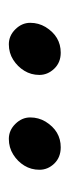

<svg xmlns="http://www.w3.org/2000/svg" viewBox="117 -900 156 430"><g transform="rotate(-90 195.0 -685.0)"><path d="M349.6 -661.1Q328.6 -627 292 -627Q270 -627 256.1 -641.6Q242.2 -656.2 242.2 -674.8Q242.2 -693.4 251.5 -708.5Q260.7 -723.6 276.1 -733.4Q291.5 -743.2 310.8 -743.2Q330.1 -743.2 344.5 -728.5Q358.9 -713.9 358.9 -695.3Q358.9 -676.8 349.6 -661.1ZM137.7 -661.1Q116.7 -627 80.1 -627Q57.6 -627 43.7 -641.4Q29.8 -655.8 29.8 -674.6Q29.8 -693.4 39.1 -708.5Q48.3 -723.6 64 -733.4Q79.6 -743.2 98.9 -743.2Q118.2 -743.2 132.6 -728.5Q147 -713.9 147 -695.3Q147 -676.8 137.7 -661.1Z"/></g></svg>

Font: PlayfairDisplay-Italic
Style: Italic
Weight: 400
Italic angle: -14°
Designer: Claus Eggers Sørensen
Foundry: Claus Eggers Sørensen
Version: Version 1.002;PS 001.002;hotconv 1.0.70;makeotf.lib2.5.58329